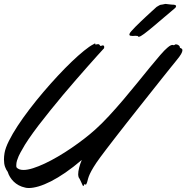

<svg xmlns="http://www.w3.org/2000/svg" viewBox="-35 -924 937 965"><path d="M484.9 -678.2Q474.1 -666.5 453.4 -643.6Q432.6 -620.6 405.5 -589.8Q378.4 -559.1 346.7 -522.7Q314.9 -486.3 282.2 -447.3Q249.5 -408.2 217.8 -368.9Q186 -329.6 158.4 -293.5Q130.9 -257.3 109.4 -225.8Q87.9 -194.3 76.2 -171.9Q73.2 -167 68.4 -158.4Q63.5 -149.9 58.8 -139.4Q54.2 -128.9 50.5 -117.2Q46.9 -105.5 46.9 -94.2Q46.9 -90.8 46.9 -88.4Q46.9 -85.9 47.9 -83Q58.6 -69.8 83 -69.8Q103.5 -69.8 131.1 -78.6Q158.7 -87.4 190.4 -102.3Q222.2 -117.2 256.3 -137.2Q290.5 -157.2 323.7 -179.9Q356.9 -202.6 387.7 -226.3Q418.5 -250 443.8 -272.9Q476.6 -302.2 512.7 -341.3Q548.8 -380.4 584.7 -422.6Q620.6 -464.8 654.8 -507.1Q689 -549.3 718.3 -585.2Q747.6 -621.1 770.3 -647.2Q793 -673.3 806.2 -684.1Q816.4 -692.9 822.3 -695.6Q828.1 -698.2 831.1 -698.2Q833.5 -698.2 835 -697.5Q836.4 -696.8 837.9 -696.8Q840.8 -696.8 843.5 -699Q846.2 -701.2 849.1 -701.2Q856 -701.2 862.5 -696.5Q869.1 -691.9 869.1 -685.1Q869.1 -683.6 871.1 -682.9Q873 -682.1 875.5 -681.2Q877.9 -680.2 879.9 -677.7Q881.8 -675.3 881.8 -670.9Q881.8 -664.1 875.2 -652.3Q868.7 -640.6 850.1 -618.2Q841.8 -607.9 823.2 -585Q804.7 -562 779.8 -530.8Q754.9 -499.5 725.1 -461.9Q695.3 -424.3 664.3 -385.3Q633.3 -346.2 603 -307.6Q572.8 -269 546.6 -235.4Q520.5 -201.7 500.2 -175Q480 -148.4 469.2 -133.8Q447.3 -104 435.1 -83.7Q422.9 -63.5 416.5 -49.6Q410.2 -35.6 407.7 -26.1Q405.3 -16.6 402.8 -7.8Q400.4 -1 398.9 1.5Q397.5 3.9 396 3.9Q393.6 3.9 392.6 2.4Q391.6 1 390.1 1Q389.6 1 388.2 3.9Q386.7 6.8 385.7 9Q384.8 11.2 383.8 11.2Q382.3 11.2 379.9 6.8Q377.4 2.4 373 -8.8Q368.7 -19 366 -23.4Q363.3 -27.8 362.1 -30Q360.8 -32.2 360.1 -33.4Q359.4 -34.7 358.9 -39.1Q358.9 -40.5 358.4 -42.5Q357.9 -44.4 357.9 -46.9Q357.9 -62 362.8 -81.3Q367.7 -100.6 376 -120.1Q333 -83.5 293.9 -56.6Q254.9 -29.8 221.2 -12.7Q187.5 4.4 159.4 12.7Q131.3 21 109.9 21Q104.5 21 100.1 20.5Q95.7 20 91.8 19Q73.7 15.1 59.3 7.3Q44.9 -0.5 33.9 -11.2Q22.9 -22 15.4 -34.4Q7.8 -46.9 3.9 -60.1Q-4.4 -70.8 -9.8 -85.9Q-15.1 -101.1 -15.1 -123Q-15.1 -137.2 -12.2 -154.8Q-7.8 -180.7 9.8 -215.8Q27.3 -251 53.7 -291.3Q80.1 -331.5 113.3 -375Q146.5 -418.5 182.6 -460.9Q218.8 -503.4 255.4 -542.7Q292 -582 325.4 -614Q358.9 -646 387.2 -668.9Q415.5 -691.9 434.1 -701.2L442.9 -706.1Q443.8 -706.1 443.8 -704.1V-702.1Q443.8 -700.2 445.8 -700.2Q448.2 -700.2 451.7 -701.2Q455.1 -702.1 458 -702.1Q463.4 -702.1 465.8 -698.2Q468.3 -692.9 471.2 -692.9Q473.6 -692.9 475.8 -694.3Q478 -695.8 481.9 -695.8Q485.8 -695.8 487.3 -693.4Q488.8 -690.9 488.8 -687Q488.8 -684.6 488 -682.1Q487.3 -679.7 484.9 -678.2ZM841.3 -880.4Q816.4 -859.9 788.1 -835.4Q759.8 -811 734.1 -789.6Q708.5 -768.1 689.2 -753.7Q669.9 -739.3 663.1 -739.3Q659.2 -739.3 658.9 -740.7Q658.7 -742.2 657.2 -743.2Q654.8 -743.2 650.6 -743.7Q646.5 -744.1 645 -744.1Q642.1 -744.1 638.7 -743.7Q635.3 -743.2 632.3 -743.2Q625.5 -743.2 620.4 -744.4Q615.2 -745.6 615.2 -750Q615.2 -752 616.2 -754.4Q617.2 -758.3 625 -767.3Q632.8 -776.4 644.5 -788.3Q656.2 -800.3 670.9 -814.2Q685.5 -828.1 700.2 -841.8Q714.8 -855.5 728.3 -867.7Q741.7 -879.9 752 -889.2Q757.3 -892.1 763.9 -896.2Q770.5 -900.4 775.4 -900.4Q776.4 -900.4 779.3 -900.9Q782.2 -901.4 785.6 -902.1Q789.1 -902.8 792.5 -903.6Q795.9 -904.3 797.4 -904.3Q797.9 -904.3 803.5 -903.6Q809.1 -902.8 815.7 -902.1Q822.3 -901.4 827.6 -900.9Q833 -900.4 834 -900.4Q834.5 -900.4 836.9 -900.4Q839.4 -900.4 842.3 -899.7Q845.2 -898.9 847.7 -897.5Q850.1 -896 850.1 -893.1Q850.1 -890.6 848.4 -887.7Q846.7 -884.8 841.3 -880.4Z"/></svg>

Font: Oregano
Style: Italic
Weight: 400
Italic angle: -12°
Designer: Astigmatic (AOETI)
Foundry: Astigmatic (AOETI)
Version: Version 1.000